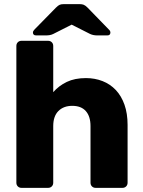

<svg xmlns="http://www.w3.org/2000/svg" viewBox="-20 -907 690 927"><path d="M155 -736Q139 -736 139 -750Q139 -757 147 -765L250 -870Q261 -881 268.5 -884Q276 -887 287 -887H366Q376 -887 384 -884Q392 -881 403 -870L505 -765Q513 -758 513 -750Q513 -736 498 -736H450Q430 -736 415 -743L326 -788L237 -743Q229 -739 220 -737.5Q211 -736 202 -736ZM84 0Q73 0 66 -7Q59 -14 59 -25V-685Q59 -696 66 -703Q73 -710 84 -710H212Q223 -710 230 -703Q237 -696 237 -685V-462Q264 -493 302.5 -511.5Q341 -530 395 -530Q438 -530 475 -515.5Q512 -501 539 -472.5Q566 -444 581 -401.5Q596 -359 596 -304V-25Q596 -14 589 -7Q582 0 571 0H442Q431 0 424 -7Q417 -14 417 -25V-298Q417 -345 394.5 -370.5Q372 -396 329 -396Q287 -396 262 -371Q237 -346 237 -298V-25Q237 -14 230 -7Q223 0 212 0Z"/></svg>

Font: Fz Rubik
Style: Bold
Weight: 700
Designer: Hubert and Fischer
Foundry: Hubert and Fischer
Version: Vit hóa bi FontZin.com